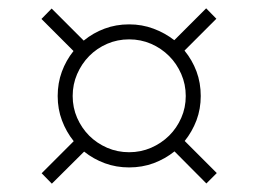

<svg xmlns="http://www.w3.org/2000/svg" viewBox="-20 -566 620 461"><path d="M154.5 -335.5Q154.5 -307.5 165.2 -283Q176 -258.5 194.2 -240.2Q212.5 -222 237.2 -211.2Q262 -200.5 290 -200.5Q318 -200.5 342.8 -211.2Q367.5 -222 386 -240.2Q404.5 -258.5 415.2 -283Q426 -307.5 426 -335.5Q426 -363.5 415.2 -388.2Q404.5 -413 386 -431.5Q367.5 -450 342.8 -460.8Q318 -471.5 290 -471.5Q262 -471.5 237.2 -460.8Q212.5 -450 194.2 -431.5Q176 -413 165.2 -388.2Q154.5 -363.5 154.5 -335.5ZM475.5 -125.5 399 -202.5Q376.5 -184.5 349 -174.2Q321.5 -164 290 -164Q259 -164 231.8 -174Q204.5 -184 182 -202L104.5 -125L80 -150L157 -227Q139 -249.5 128.8 -276.8Q118.5 -304 118.5 -335.5Q118.5 -366.5 128.5 -393.8Q138.5 -421 156.5 -443.5L79.5 -520.5L104 -545.5L181 -468.5Q203.5 -487 231 -497.2Q258.5 -507.5 290 -507.5Q321 -507.5 348.5 -497.2Q376 -487 398.5 -469.5L475 -546L499.5 -521L423 -444.5Q441.5 -422 451.8 -394.5Q462 -367 462 -335.5Q462 -304.5 451.8 -277.2Q441.5 -250 423.5 -227.5L500.5 -150.5Z"/></svg>

Font: LatoLatin Light
Style: Regular
Weight: 300
Designer: Lukasz Dziedzic with Adam Twardoch and Botio Nikoltchev
Foundry: tyPoland Lukasz Dziedzic
Version: Version 2.015; 2015-08-06; http://www.latofonts.com/